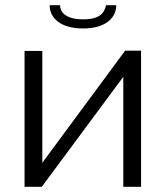

<svg xmlns="http://www.w3.org/2000/svg" viewBox="-20 -715 634 735"><path d="M298 -606C383 -606 425 -646 425 -695H386C379 -664 361 -641 298 -641C234 -641 210 -667 210 -695H170C170 -646 212 -606 298 -606ZM74 0H140L452 -421V0H520V-521H459L142 -92V-520H74Z"/></svg>

Font: FIGSv2-sans-serif
Style: Regular
Weight: 400
Designer: Matt McInerney, Pablo Impallari, Rodrigo Fuenzalida,Mirko Velimirovic
Foundry: Matt McInerney, Pablo Impallari, Rodrigo Fuenzalida
Version: Version 4.021;hotconv 1.0.109;makeotfexe 2.5.65596